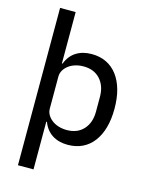

<svg xmlns="http://www.w3.org/2000/svg" viewBox="-136 -824 857 1108"><g transform="rotate(15 292.5 -270.0)"><path d="M82 -740H175V-433H179Q197 -481 235.5 -505.5Q274 -530 328 -530Q377 -530 415.5 -511.5Q454 -493 481 -457.5Q508 -422 522 -372Q536 -322 536 -259Q536 -196 522 -146Q508 -96 481 -60.5Q454 -25 415.5 -6.5Q377 12 328 12Q274 12 235.5 -12.5Q197 -37 179 -85H175V200H82ZM301 -69Q364 -69 400.5 -109Q437 -149 437 -215V-303Q437 -369 400.5 -409Q364 -449 301 -449Q275 -449 252 -442Q229 -435 212 -422Q195 -409 185 -392Q175 -375 175 -354V-164Q175 -143 185 -126Q195 -109 212 -96Q229 -83 252 -76Q275 -69 301 -69Z"/></g></svg>

Font: IBM Plex Sans Thai Looped Text
Style: Regular
Weight: 450
Designer: Mike Abbink, Paul van der Laan, Pieter van Rosmalen, Ben Mitchell, Mark Frömberg
Foundry: Bold Monday
Version: Version 1.1